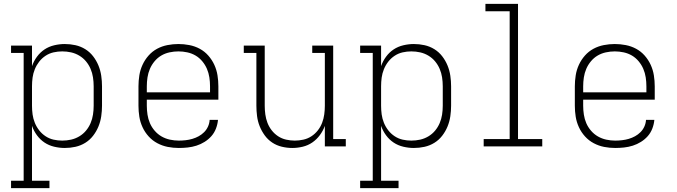

<svg xmlns="http://www.w3.org/2000/svg" viewBox="-20 -755 3490 990"><path d="M37 215V177H102V-482H37V-520H145V-414Q154 -440 170.5 -462.5Q187 -485 209.5 -500Q232 -515 259.5 -521.5Q287 -528 314 -528Q342 -528 369 -522Q396 -516 419.5 -501.5Q443 -487 460 -465Q477 -443 487.5 -417.5Q498 -392 502 -364.5Q506 -337 506 -310V-210Q506 -183 502 -155.5Q498 -128 487.5 -102.5Q477 -77 460 -55Q443 -33 419.5 -18.5Q396 -4 369 2Q342 8 314 8Q287 8 259.5 1.5Q232 -5 209.5 -20Q187 -35 170.5 -57.5Q154 -80 145 -106V177H235V215ZM301 -30Q324 -30 346.5 -35Q369 -40 389 -52Q409 -64 423.5 -81.5Q438 -99 447 -120Q456 -141 459.5 -164Q463 -187 463 -210V-310Q463 -333 459.5 -356Q456 -379 447 -400Q438 -421 423.5 -438.5Q409 -456 389 -468Q369 -480 346.5 -485Q324 -490 301 -490Q278 -490 256 -485Q234 -480 215 -467.5Q196 -455 182 -437Q168 -419 159.5 -398Q151 -377 148 -355Q145 -333 145 -310V-210Q145 -187 148 -165Q151 -143 159.5 -122Q168 -101 182 -83Q196 -65 215 -52.5Q234 -40 256 -35Q278 -30 301 -30Z M902 8Q873 8 845 2.5Q817 -3 791.5 -16.5Q766 -30 746.5 -51.5Q727 -73 715 -99Q703 -125 698.5 -153Q694 -181 694 -210V-310Q694 -338 698.5 -366.5Q703 -395 715 -421Q727 -447 746 -468.5Q765 -490 790 -503.5Q815 -517 843.5 -522.5Q872 -528 900 -528Q928 -528 956.5 -522.5Q985 -517 1010 -503.5Q1035 -490 1054 -468.5Q1073 -447 1085 -421Q1097 -395 1101.5 -366.5Q1106 -338 1106 -310V-241H737V-210Q737 -187 740.5 -164Q744 -141 753 -120Q762 -99 777.5 -81Q793 -63 813 -51.5Q833 -40 856 -35Q879 -30 902 -30Q919 -30 937 -32Q955 -34 972 -39Q989 -44 1004.5 -52.5Q1020 -61 1032.5 -73.5Q1045 -86 1052.5 -102.5Q1060 -119 1061 -137H1104Q1102 -114 1093.5 -92Q1085 -70 1070 -53Q1055 -36 1035 -23.5Q1015 -11 993 -4Q971 3 948 5.5Q925 8 902 8ZM737 -279H1063V-310Q1063 -333 1059.5 -356Q1056 -379 1047 -400Q1038 -421 1023 -439Q1008 -457 988.5 -468.5Q969 -480 946 -485Q923 -490 900 -490Q877 -490 854 -485Q831 -480 811.5 -468.5Q792 -457 777 -439Q762 -421 753 -400Q744 -379 740.5 -356Q737 -333 737 -310Z M1487 8Q1460 8 1433 1.5Q1406 -5 1383.5 -20Q1361 -35 1345 -57Q1329 -79 1319 -104Q1309 -129 1305.5 -156Q1302 -183 1302 -210V-482H1237V-520H1345V-210Q1345 -188 1348 -165.5Q1351 -143 1359 -122Q1367 -101 1381 -83Q1395 -65 1414 -52.5Q1433 -40 1455.5 -35Q1478 -30 1500 -30Q1522 -30 1544.5 -35Q1567 -40 1586 -52.5Q1605 -65 1619 -83Q1633 -101 1641 -122Q1649 -143 1652 -165.5Q1655 -188 1655 -210V-482H1590V-520H1698V-38H1763V0H1655V-106Q1646 -81 1629.5 -58.5Q1613 -36 1590.5 -20.5Q1568 -5 1541 1.5Q1514 8 1487 8Z M1837 215V177H1902V-482H1837V-520H1945V-414Q1954 -440 1970.5 -462.5Q1987 -485 2009.5 -500Q2032 -515 2059.5 -521.5Q2087 -528 2114 -528Q2142 -528 2169 -522Q2196 -516 2219.5 -501.5Q2243 -487 2260 -465Q2277 -443 2287.5 -417.5Q2298 -392 2302 -364.5Q2306 -337 2306 -310V-210Q2306 -183 2302 -155.5Q2298 -128 2287.5 -102.5Q2277 -77 2260 -55Q2243 -33 2219.5 -18.5Q2196 -4 2169 2Q2142 8 2114 8Q2087 8 2059.5 1.5Q2032 -5 2009.5 -20Q1987 -35 1970.5 -57.5Q1954 -80 1945 -106V177H2035V215ZM2101 -30Q2124 -30 2146.5 -35Q2169 -40 2189 -52Q2209 -64 2223.5 -81.5Q2238 -99 2247 -120Q2256 -141 2259.5 -164Q2263 -187 2263 -210V-310Q2263 -333 2259.5 -356Q2256 -379 2247 -400Q2238 -421 2223.5 -438.5Q2209 -456 2189 -468Q2169 -480 2146.5 -485Q2124 -490 2101 -490Q2078 -490 2056 -485Q2034 -480 2015 -467.5Q1996 -455 1982 -437Q1968 -419 1959.5 -398Q1951 -377 1948 -355Q1945 -333 1945 -310V-210Q1945 -187 1948 -165Q1951 -143 1959.5 -122Q1968 -101 1982 -83Q1996 -65 2015 -52.5Q2034 -40 2056 -35Q2078 -30 2101 -30Z M2474 0V-38H2608V-697H2483V-735H2651V-38H2776V0Z M3152 8Q3123 8 3095 2.5Q3067 -3 3041.5 -16.5Q3016 -30 2996.5 -51.5Q2977 -73 2965 -99Q2953 -125 2948.5 -153Q2944 -181 2944 -210V-310Q2944 -338 2948.5 -366.5Q2953 -395 2965 -421Q2977 -447 2996 -468.5Q3015 -490 3040 -503.5Q3065 -517 3093.5 -522.5Q3122 -528 3150 -528Q3178 -528 3206.5 -522.5Q3235 -517 3260 -503.5Q3285 -490 3304 -468.5Q3323 -447 3335 -421Q3347 -395 3351.5 -366.5Q3356 -338 3356 -310V-241H2987V-210Q2987 -187 2990.5 -164Q2994 -141 3003 -120Q3012 -99 3027.5 -81Q3043 -63 3063 -51.5Q3083 -40 3106 -35Q3129 -30 3152 -30Q3169 -30 3187 -32Q3205 -34 3222 -39Q3239 -44 3254.5 -52.5Q3270 -61 3282.5 -73.5Q3295 -86 3302.5 -102.5Q3310 -119 3311 -137H3354Q3352 -114 3343.5 -92Q3335 -70 3320 -53Q3305 -36 3285 -23.5Q3265 -11 3243 -4Q3221 3 3198 5.5Q3175 8 3152 8ZM2987 -279H3313V-310Q3313 -333 3309.5 -356Q3306 -379 3297 -400Q3288 -421 3273 -439Q3258 -457 3238.5 -468.5Q3219 -480 3196 -485Q3173 -490 3150 -490Q3127 -490 3104 -485Q3081 -480 3061.5 -468.5Q3042 -457 3027 -439Q3012 -421 3003 -400Q2994 -379 2990.5 -356Q2987 -333 2987 -310Z"/></svg>

Font: Iosevka Etoile Extralight
Style: Regular
Weight: 200
Designer: Belleve Invis
Foundry: Belleve Invis
Version: Version 22.1.2; ttfautohint (v1.8.4)